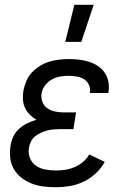

<svg xmlns="http://www.w3.org/2000/svg" viewBox="-20 -775 540 803"><path d="M215 8Q188 8 162.5 5Q137 2 113.5 -7Q90 -16 70.5 -31Q51 -46 38.5 -67Q26 -88 23 -113.5Q20 -139 24 -165Q27 -185 35.5 -203.5Q44 -222 59.5 -236Q75 -250 93.5 -259Q112 -268 132 -274Q117 -283 104.5 -295.5Q92 -308 84.5 -324Q77 -340 76 -359Q75 -378 78 -397Q82 -417 90.5 -437Q99 -457 114 -472.5Q129 -488 147.5 -499.5Q166 -511 186 -517Q206 -523 226.5 -525.5Q247 -528 267 -528Q289 -528 310 -525.5Q331 -523 351 -517Q371 -511 388.5 -499.5Q406 -488 417.5 -471.5Q429 -455 433 -434.5Q437 -414 434 -392L433 -386H356V-389Q359 -406 351.5 -421Q344 -436 331 -444Q318 -452 301 -455Q284 -458 267 -458Q250 -458 232 -455Q214 -452 197.5 -443Q181 -434 169 -418.5Q157 -403 154 -385Q151 -367 157 -350Q163 -333 177 -323Q191 -313 208.5 -309Q226 -305 244 -305H298L287 -235H233Q220 -235 206 -234Q192 -233 178.5 -229.5Q165 -226 151.5 -220Q138 -214 127 -205Q116 -196 109.5 -183Q103 -170 101 -156Q97 -134 105.5 -113.5Q114 -93 131 -81.5Q148 -70 170 -66Q192 -62 215 -62Q234 -62 253.5 -65Q273 -68 292 -76Q311 -84 327 -97.5Q343 -111 353 -129L418 -98Q404 -72 380.5 -50Q357 -28 329.5 -15Q302 -2 272.5 3Q243 8 215 8ZM253 -600 291 -755H372L320 -600Z"/></svg>

Font: Iosevka Curly Slab
Style: Italic
Weight: 400
Italic angle: -9°
Monospace: yes
Designer: Belleve Invis
Foundry: Belleve Invis
Version: Version 22.1.2; ttfautohint (v1.8.4)